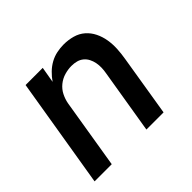

<svg xmlns="http://www.w3.org/2000/svg" viewBox="-127 -691 854 854"><g transform="rotate(-45 300.0 -264.0)"><path d="M27 0 113 -520H221L208 -445Q221 -464 238 -480.5Q255 -497 275 -508Q295 -519 317 -523.5Q339 -528 360 -528Q389 -528 416 -520.5Q443 -513 463 -495.5Q483 -478 495 -453.5Q507 -429 511.5 -401.5Q516 -374 514.5 -345.5Q513 -317 508 -288L461 0H353L403 -303Q406 -319 406.5 -335Q407 -351 404 -366.5Q401 -382 394 -395.5Q387 -409 375.5 -418.5Q364 -428 349 -432Q334 -436 317 -436Q296 -436 273.5 -429.5Q251 -423 232.5 -408Q214 -393 203.5 -372Q193 -351 189 -329L135 0Z"/></g></svg>

Font: Iosevka Aile Semibold Oblique
Style: Regular
Weight: 600
Italic angle: -9°
Designer: Belleve Invis
Foundry: Belleve Invis
Version: Version 31.1.0; ttfautohint (v1.8.4)